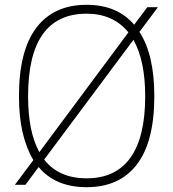

<svg xmlns="http://www.w3.org/2000/svg" viewBox="-20 -770 721 800"><path d="M119 -103Q90 -151 74.5 -217Q59 -283 59 -369Q59 -559 131.5 -654.5Q204 -750 341 -750Q468 -750 539 -667L594 -740H638L561 -637Q623 -542 623 -369Q623 -180 550.5 -85Q478 10 341 10Q211 10 141 -74L86 0H42ZM341 -27Q462 -27 523.5 -113Q585 -199 585 -369Q585 -517 536 -604L164 -105Q225 -27 341 -27ZM97 -369Q97 -221 144 -136L515 -635Q452 -713 341 -713Q97 -713 97 -369Z"/></svg>

Font: Encode Sans Narrow
Style: Thin
Weight: 250
Designer: Pablo Impallari, Andres Torresi
Foundry: Pablo Impallari, Andres Torresi
Version: Version 1.000; ttfautohint (v1.00) -l 8 -r 50 -G 200 -x 14 -